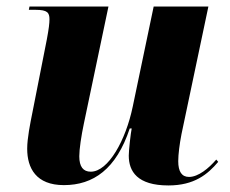

<svg xmlns="http://www.w3.org/2000/svg" viewBox="-20 -556 703 586"><path d="M494 10C573 10 614 -24 646 -62L640 -69C617 -42 585 -16 557 -16C535 -16 524 -32 524 -64C524 -85 528 -116 534 -147L616 -536H449L385 -230C364 -129 311 -32 257 -32C234 -32 222 -47 222 -79C222 -101 228 -141 236 -179L311 -536H70L68 -526H89C125 -526 131 -517 131 -497C131 -485 129 -468 123 -436L79 -213C72 -178 63 -134 63 -102C63 -43 90 9 175 9C265 9 335 -40 376 -164H382C379 -151 373 -97 373 -81C373 -33 399 10 494 10Z"/></svg>

Font: Noto Serif Display SemiCondensed ExtraBold
Style: Italic
Weight: 800
Width: 4
Italic angle: -12°
Designer: Monotype Design Team
Foundry: Monotype Imaging Inc.
Version: Version 2.009